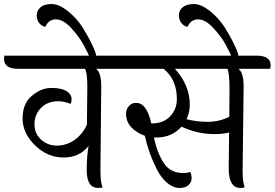

<svg xmlns="http://www.w3.org/2000/svg" viewBox="-64 -927 1362 952"><path d="M438 -497 434 -85Q434 -17 445 1Q441 5 423 5Q366 5 366 -83Q366 -152 375 -203Q330 -146 251 -146Q172 -146 110 -206Q48 -266 48 -340Q48 -414 94.5 -452.5Q141 -491 190.5 -491Q240 -491 265.5 -475.5Q291 -460 291 -434Q291 -422 286 -412Q254 -425 225 -425Q171 -425 139 -391.5Q107 -358 107 -311Q107 -264 140 -234.5Q173 -205 218.5 -205Q264 -205 304 -232Q344 -259 367 -309Q369 -429 369 -498Q369 -567 357 -586H25Q-44 -586 -44 -635Q-44 -645 -42 -651H503Q536 -651 554.5 -638.5Q573 -626 573 -609Q573 -592 569 -586H412Q438 -568 438 -497Z M161 -794Q141 -798 129.5 -814Q118 -830 118 -852Q118 -874 136.5 -890.5Q155 -907 192 -907Q229 -907 273.5 -871Q318 -835 347 -788.5Q376 -742 394.5 -702Q413 -662 413 -649Q413 -624 389 -624Q373 -663 350.5 -704.5Q328 -746 288.5 -788.5Q249 -831 213 -831Q177 -831 161 -794Z M877 -408Q877 -370 861 -336Q909 -323 966 -323Q1023 -323 1073 -348Q1074 -395 1074 -482Q1074 -569 1063 -586H803Q877 -505 877 -408ZM1144 -497 1139 -85Q1139 -17 1150 1Q1141 5 1128 5Q1070 5 1070 -92Q1070 -148 1072 -270Q1040 -262 1000 -262Q916 -262 836 -299Q788 -245 711 -245H699Q717 -164 749.5 -116.5Q782 -69 845 -69Q867 -69 879 -75Q886 -61 886 -42.5Q886 -24 871 -9.5Q856 5 825.5 5Q795 5 765 -20Q735 -45 714 -87Q674 -164 654 -254Q613 -268 587 -296Q561 -324 561 -363Q561 -385 575 -401Q589 -417 611 -417Q664 -417 686 -315H691Q748 -316 780.5 -351Q813 -386 813 -435Q813 -533 747 -586H561Q492 -586 492 -635Q492 -645 494 -651H1209Q1278 -651 1278 -603Q1278 -595 1275 -586H1118Q1144 -568 1144 -497Z M866 -794Q846 -798 834.5 -814Q823 -830 823 -852Q823 -874 841.5 -890.5Q860 -907 897 -907Q934 -907 978.5 -871Q1023 -835 1052 -788.5Q1081 -742 1099.5 -702Q1118 -662 1118 -649Q1118 -624 1094 -624Q1078 -663 1055.5 -704.5Q1033 -746 993.5 -788.5Q954 -831 918 -831Q882 -831 866 -794Z"/></svg>

Font: Laila
Style: Regular
Weight: 400
Designer: Hitesh Malaviya
Foundry: Indian Type Foundry
Version: Version 1.302;PS 1.0;hotconv 1.0.78;makeotf.lib2.5.61930; tt